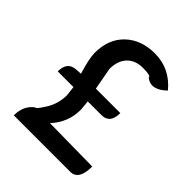

<svg xmlns="http://www.w3.org/2000/svg" viewBox="-203 -853 976 976"><g transform="rotate(45 285.0 -365.0)"><path d="M59 0Q59 -71 108 -106Q114 -100 146 -151Q178 -202 178 -264L172 -316H59Q59 -386 119 -389L151 -391Q125 -475 125 -516Q125 -614 185 -672Q246 -730 344 -730Q452 -730 524 -643Q459 -580 408 -621Q412 -635 353 -635Q298 -635 267 -602Q236 -569 236 -511L258 -391H434Q434 -316 374 -316H275L280 -262Q280 -169 217 -102L525 -98Q525 0 465 0Z"/></g></svg>

Font: Swei Half Moon CJK SC
Style: Medium
Weight: 500
Version: Version 2.071